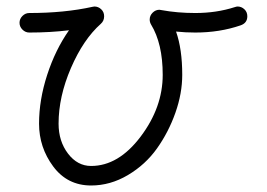

<svg xmlns="http://www.w3.org/2000/svg" viewBox="-20 -570 820 590"><path d="M710 -550Q722 -550 731 -541.5Q740 -533 740 -520Q740 -499 719 -492Q655 -470 580 -470Q550 -470 521 -473Q540 -419 540 -340Q540 -283 519 -223.5Q498 -164 462.5 -114Q427 -64 373 -32Q319 0 260 0Q187 0 143.5 -58.5Q100 -117 100 -190Q100 -263 125 -340Q150 -417 192 -477Q135 -470 70 -470Q58 -470 49 -479Q40 -488 40 -500Q40 -512 49 -521Q58 -530 70 -530Q178 -530 264 -549Q265 -549 267 -549.5Q269 -550 270 -550Q282 -550 291 -541.5Q300 -533 300 -520Q300 -506 290 -497Q236 -449 198 -361Q160 -273 160 -190Q160 -136 189 -98Q218 -60 260 -60Q344 -60 412 -150Q480 -240 480 -340Q480 -436 444 -495Q440 -502 440 -510Q440 -522 449 -531Q458 -540 470 -540Q471 -540 473 -539.5Q475 -539 476 -539Q525 -530 580 -530Q645 -530 701 -548Q707 -550 710 -550Z"/></svg>

Font: Pecita
Style: Book
Weight: 400
Width: 7
Version: Version 4.3